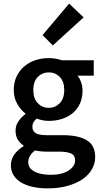

<svg xmlns="http://www.w3.org/2000/svg" viewBox="-20 -824 560 1061"><path d="M244 217Q200 217 162.5 209Q125 201 98 185Q71 169 55.5 145Q40 121 40 89Q40 58 58 31.5Q76 5 110 -16V-20Q91 -32 78.5 -52Q66 -72 66 -102Q66 -131 82.5 -154.5Q99 -178 120 -193V-197Q95 -216 75.5 -249.5Q56 -283 56 -327Q56 -369 72 -402Q88 -435 114.5 -457.5Q141 -480 176 -491.5Q211 -503 250 -503Q270 -503 288.5 -499.5Q307 -496 322 -491H498V-406H408Q420 -392 428 -370.5Q436 -349 436 -323Q436 -282 421.5 -251Q407 -220 382 -199Q357 -178 323 -167Q289 -156 250 -156Q234 -156 217 -159Q200 -162 183 -169Q172 -159 165.5 -149Q159 -139 159 -122Q159 -101 176.5 -89Q194 -77 239 -77H326Q415 -77 460.5 -48.5Q506 -20 506 44Q506 80 487.5 112Q469 144 435 167Q401 190 352.5 203.5Q304 217 244 217ZM250 -228Q285 -228 310 -253.5Q335 -279 335 -327Q335 -373 310.5 -398.5Q286 -424 250 -424Q214 -424 189 -399Q164 -374 164 -327Q164 -279 189 -253.5Q214 -228 250 -228ZM262 142Q322 142 358.5 118.5Q395 95 395 63Q395 34 372.5 24Q350 14 308 14H241Q201 14 174 7Q136 36 136 72Q136 105 169.5 123.5Q203 142 262 142ZM272 -573 215 -630 362 -804 442 -728Z"/></svg>

Font: CV Source Sans Light
Style: Bold
Weight: 600
Designer: Paul D. Hunt
Foundry: Adobe Systems Incorporated
Version: Version 3.001